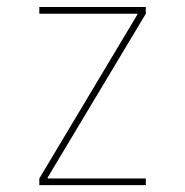

<svg xmlns="http://www.w3.org/2000/svg" viewBox="-20 -540 540 560"><path d="M380.9 -498V-500H94.7V-519.5H405.3V-500L119.1 -22.5V-19.5H405.3V0H94.7V-19.5Z"/></svg>

Font: Mgen+ 1mn thin
Style: Regular
Weight: 100
Designer: [Source Han Sans]
Ryoko NISHIZUKA  (kana & ideographs); Paul D. Hunt (Latin, Greek & Cyrillic); Wenlong ZHANG  (bopomofo
Version: Version 1.059.20150602